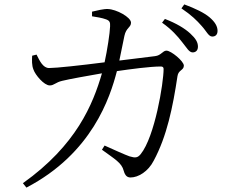

<svg xmlns="http://www.w3.org/2000/svg" viewBox="-20 -802 1040 872"><path d="M807 -611C827 -587 838 -564 855 -564C869 -564 879 -573 879 -590C879 -610 869 -627 844 -650C819 -673 781 -696 729 -716L716 -699C760 -668 787 -637 807 -611ZM896 -684C918 -660 927 -636 944 -636C959 -636 968 -645 968 -662C968 -682 957 -702 931 -724C907 -744 868 -763 817 -782L804 -764C850 -733 874 -709 896 -684ZM443 -122C500 -80 533 -63 542 -26C548 -5 557 4 573 4C608 4 653 -23 678 -72C738 -183 765 -316 786 -456C790 -485 815 -482 815 -504C815 -524 757 -572 736 -572C719 -572 712 -550 684 -547L522 -527L545 -639C553 -677 575 -677 575 -699C575 -724 508 -760 470 -761C451 -762 419 -754 398 -749V-728C416 -725 444 -721 462 -714C478 -708 481 -701 480 -682C479 -652 467 -573 455 -519C346 -505 235 -493 203 -493C175 -493 160 -526 146 -554L126 -549C125 -529 124 -505 132 -486C140 -462 180 -414 206 -414C226 -414 232 -428 263 -435C291 -442 379 -458 443 -469C402 -328 327 -143 84 30L100 50C399 -106 480 -360 511 -479C573 -488 661 -500 711 -500C719 -500 723 -496 723 -489C723 -425 683 -181 619 -102C605 -85 595 -84 568 -92C548 -99 497 -122 455 -141Z"/></svg>

Font: Harano Aji Mincho K1
Style: Regular
Weight: 400
Foundry: Masamichi Hosoda
Version: HaranoAjiMinchoK1-Regular version 20230610;ttx 4.39.4